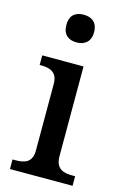

<svg xmlns="http://www.w3.org/2000/svg" viewBox="-118 -817 564 871"><g transform="rotate(15 164.5 -381.5)"><path d="M164 -633C199 -633 229 -651 229 -698C229 -746 199 -763 164 -763C127 -763 99 -746 99 -698C99 -651 127 -633 164 -633ZM21 0H315V-45H302C261 -45 223 -54 223 -115V-536H29V-491H34C74 -491 113 -482 113 -425V-111C113 -53 74 -45 34 -45H21Z"/></g></svg>

Font: Noto Serif Medium
Style: Regular
Weight: 500
Designer: Monotype Design Team
Foundry: Monotype Imaging Inc.
Version: Version 2.013